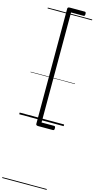

<svg xmlns="http://www.w3.org/2000/svg" viewBox="-286 -1389 1100 2203"><g transform="rotate(15 264.0 -287.5)"><path d="M437 -1307Q437 -1293 433 -1287.5Q429 -1282 421 -1282H272V25H421Q429 25 433 30.5Q437 36 437 50Q437 64 433 69.5Q429 75 421 75H245Q218 75 218 56V-1313Q218 -1332 245 -1332H421Q429 -1332 433 -1326.5Q437 -1321 437 -1307ZM0 747H528V757H0ZM0 -20H528V0H0ZM0 -505H528V-500H0ZM0 -1267H528V-1257H0Z"/></g></svg>

Font: Playwrite VN Guides
Style: Regular
Weight: 400
Designer: Veronika Burian, José Scaglione
Foundry: TypeTogether
Version: Version 1.003